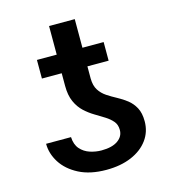

<svg xmlns="http://www.w3.org/2000/svg" viewBox="-102 -739 739 832"><g transform="rotate(-15 268.0 -323.5)"><path d="M374 -143.1Q374 -166 361.1 -181.4Q348.1 -196.8 327.9 -209.5Q307.6 -222.2 284.4 -236.1Q261.2 -250 240.7 -269Q220.2 -288.1 207.3 -316.9Q194.3 -345.7 194.3 -388.2V-656.7H309.6V-389.6Q310.1 -357.9 322.8 -338.1Q335.4 -318.4 355.7 -304.9Q376 -291.5 398.9 -279.3Q421.9 -267.1 441.9 -251.5Q461.9 -235.8 474.9 -211.9Q487.8 -188 487.8 -150.9Q487.8 -104 461.2 -67.6Q434.6 -31.2 386.5 -10.7Q338.4 9.8 273.9 9.8Q201.2 9.8 151.1 -16.1Q101.1 -42 75.4 -82.5Q49.8 -123 49.8 -167H161.6Q163.1 -133.3 180.4 -113.5Q197.8 -93.8 223.4 -85.4Q249 -77.1 274.9 -77.1Q322.8 -77.1 348.6 -95.5Q374.5 -113.8 374 -143.1ZM404.8 -528.3V-444.8H105.5V-528.3Z"/></g></svg>

Font: Inter 24pt Medium
Style: Regular
Weight: 500
Designer: Rasmus Andersson
Foundry: rsms
Version: Version 4.001;git-66647c0bb